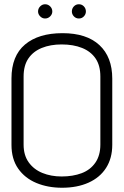

<svg xmlns="http://www.w3.org/2000/svg" viewBox="-20 -872 581 903"><path d="M192 -852Q179 -852 169 -842Q159 -832 159 -818Q159 -805 169 -795Q179 -785 192 -785Q206 -785 216 -795Q226 -805 226 -818Q226 -832 216 -842Q206 -852 192 -852ZM351 -852Q337 -852 327.5 -842Q318 -832 318 -818Q318 -805 327.5 -795Q337 -785 351 -785Q365 -785 374.5 -795Q384 -805 384 -818Q384 -832 374.5 -842Q365 -852 351 -852ZM34 -503V-191Q34 -124 65.5 -79Q97 -34 151 -11.5Q205 11 272 11Q343 11 396.5 -13Q450 -37 479 -82.5Q508 -128 508 -191V-502Q508 -604 447.5 -660Q387 -716 274 -716Q161 -716 97.5 -662.5Q34 -609 34 -503ZM91 -192V-512Q91 -564 113.5 -597Q136 -630 176.5 -646.5Q217 -663 270 -663Q325 -663 366 -646.5Q407 -630 429.5 -597Q452 -564 452 -512V-192Q452 -141 428.5 -107Q405 -73 364 -57.5Q323 -42 270 -42Q220 -42 179.5 -58.5Q139 -75 115 -108.5Q91 -142 91 -192Z"/></svg>

Font: AdventPro_ExpandedRegular
Style: ExpandedRegular
Weight: 400
Width: 7
Designer: VivaRado, Andreas Kalpakidis
Foundry: VivaRado, Andreas Kalpakidis
Version: Version 3.000